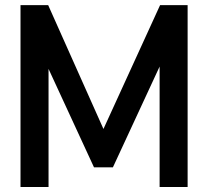

<svg xmlns="http://www.w3.org/2000/svg" viewBox="-20 -743 827 763"><path d="M391.1 -230.5 616.2 -722.7H725.6V0H614.3V-478.5L428.7 -78.1H353.5L172.9 -469.2V0H61.5V-722.7H171.4Z"/></svg>

Font: Giphurs Medium
Style: Regular
Weight: 500
Version: Version 0.920; ttfautohint (v1.8.4.7-5d5b)